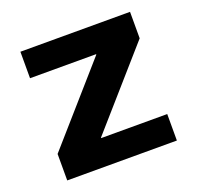

<svg xmlns="http://www.w3.org/2000/svg" viewBox="-98 -625 749 729"><g transform="rotate(-20 276.5 -260.0)"><path d="M55 0V-107L322 -411V-413H55V-520H498V-413L231 -109V-107H498V0Z"/></g></svg>

Font: M PLUS 1 Thin
Style: Bold
Weight: 700
Version: Version 1.001